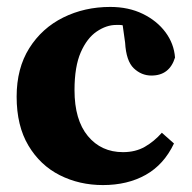

<svg xmlns="http://www.w3.org/2000/svg" viewBox="-20 -519 553 554"><path d="M277 15Q209 15 152.5 -13.5Q96 -42 62 -99Q28 -156 28 -240Q28 -322 64.5 -380Q101 -438 162.5 -468.5Q224 -499 298 -499Q351 -499 392 -479Q433 -459 457.5 -426Q482 -393 485 -353Q469 -301 417 -301Q388 -301 366 -322Q344 -343 341 -396L334 -446Q330 -447 325 -447Q320 -447 315 -447Q287 -447 259 -428Q231 -409 213 -368Q195 -327 195 -259Q195 -173 233.5 -126.5Q272 -80 335 -80Q371 -80 398 -95.5Q425 -111 447 -136L482 -105Q453 -44 400.5 -14.5Q348 15 277 15Z"/></svg>

Font: Source Serif Pro
Style: Bold
Weight: 700
Designer: Frank Grießhammer
Foundry: Adobe Systems Incorporated
Version: Version 3.001;hotconv 1.0.111;makeotfexe 2.5.65597